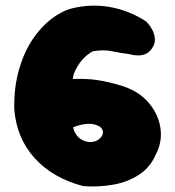

<svg xmlns="http://www.w3.org/2000/svg" viewBox="-20 -674 627 688"><path d="M279 -7Q170 -35 104.5 -107Q39 -179 31 -284Q30 -362 48 -424.5Q66 -487 96.5 -532.5Q127 -578 164.5 -606.5Q202 -635 238 -644Q308 -661 376 -648.5Q444 -636 504 -597Q504 -597 511.5 -588.5Q519 -580 526.5 -565.5Q534 -551 535 -533Q536 -515 522 -497Q512 -484 499 -479.5Q486 -475 473 -475.5Q460 -476 451.5 -478Q443 -480 443 -480Q412 -484 381 -490.5Q350 -497 312 -490Q301 -484 288.5 -473.5Q276 -463 266 -449Q265 -447 259 -438Q253 -429 247.5 -416.5Q242 -404 241 -391Q288 -393 329 -387Q370 -381 418 -366Q478 -347 513 -305.5Q548 -264 555 -214.5Q562 -165 538 -120Q519 -75 479 -48.5Q439 -22 387 -12.5Q335 -3 279 -7ZM301 -165Q319 -165 330 -172Q341 -179 347 -190Q356 -218 319 -228Q302 -232 282.5 -229Q263 -226 242 -218Q245 -203 253.5 -191Q262 -179 274.5 -172.5Q287 -166 301 -165Z"/></svg>

Font: Sour Gummy Black
Style: Regular
Weight: 900
Designer: Stefie Justprince
Foundry: Eifetstype
Version: Version 1.000